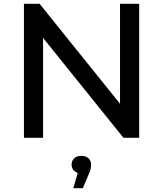

<svg xmlns="http://www.w3.org/2000/svg" viewBox="-20 -720 852 1003"><path d="M105 -700V0H205V-522L625 0H707V-700H607V-178L187 -700ZM354 140C354 161 366 176 386 183L363 263H413L443 191C452 173 456 156 456 140C456 113 436 94 405 94C374 94 354 113 354 140Z"/></svg>

Font: Malon Grotesk Med
Style: Regular
Weight: 500
Designer: Julieta Ulanovsky
Foundry: Julieta Ulanovsky
Version: Version 7.200